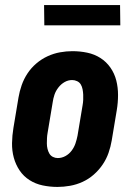

<svg xmlns="http://www.w3.org/2000/svg" viewBox="-20 -730 540 758"><path d="M207 8Q177 8 148.5 2Q120 -4 96.5 -19Q73 -34 57.5 -57Q42 -80 34.5 -107.5Q27 -135 27.5 -165Q28 -195 33 -225L53 -345Q57 -369 65.5 -393.5Q74 -418 88.5 -440Q103 -462 123.5 -479.5Q144 -497 168 -508Q192 -519 217 -523.5Q242 -528 266 -528Q296 -528 324.5 -522Q353 -516 376.5 -501Q400 -486 416 -463Q432 -440 439 -412.5Q446 -385 446 -355Q446 -325 441 -295L421 -175Q417 -151 408.5 -126.5Q400 -102 385 -80Q370 -58 350 -40.5Q330 -23 306 -12Q282 -1 256.5 3.5Q231 8 207 8ZM208 -106Q224 -106 238.5 -114Q253 -122 263 -135.5Q273 -149 278 -164Q283 -179 286 -194L306 -314Q308 -325 308.5 -335.5Q309 -346 308.5 -356.5Q308 -367 306 -377.5Q304 -388 299 -396.5Q294 -405 284.5 -409.5Q275 -414 265 -414Q249 -414 235 -406Q221 -398 210.5 -384.5Q200 -371 195 -356Q190 -341 188 -326L168 -206Q166 -195 165.5 -184.5Q165 -174 165 -163.5Q165 -153 167.5 -142.5Q170 -132 175 -123.5Q180 -115 189 -110.5Q198 -106 208 -106ZM455 -630H155L154 -710H454Z"/></svg>

Font: Iosevka Curly Slab Heavy
Style: Italic
Weight: 900
Italic angle: -9°
Monospace: yes
Designer: Belleve Invis
Foundry: Belleve Invis
Version: Version 22.1.2; ttfautohint (v1.8.4)